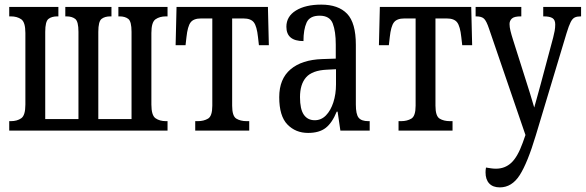

<svg xmlns="http://www.w3.org/2000/svg" viewBox="-20 -566 2538 832"><path d="M20 0V-41H27Q54 -41 72 -53.5Q90 -66 90 -113V-423Q90 -470 72 -482.5Q54 -495 27 -495H20V-536H233V-495H228Q204 -495 190 -484Q176 -473 176 -428V-50H320V-428Q320 -473 306 -484Q292 -495 268 -495H263V-536H463V-495H458Q434 -495 420 -484Q406 -473 406 -428V-50H550V-428Q550 -473 536 -484Q522 -495 498 -495H493V-536H706V-495H699Q672 -495 654 -482.5Q636 -470 636 -423V-113Q636 -66 654 -53.5Q672 -41 699 -41H706V0Z M826 0V-41H837Q863 -41 881.5 -52Q900 -63 900 -108V-486H851Q819 -486 806 -469Q793 -452 788 -405L784 -370H741L745 -536H1141L1145 -370H1102L1098 -405Q1093 -452 1080 -469Q1067 -486 1035 -486H986V-108Q986 -63 1004 -52Q1022 -41 1049 -41H1060V0Z M1315 10Q1261 10 1225.5 -26.5Q1190 -63 1190 -145Q1190 -224 1239 -265.5Q1288 -307 1376 -310L1435 -312V-373Q1435 -430 1422 -464Q1409 -498 1365 -498Q1322 -498 1308.5 -468Q1295 -438 1295 -388Q1221 -388 1221 -450Q1221 -495 1262.5 -520.5Q1304 -546 1372 -546Q1446 -546 1484 -506.5Q1522 -467 1522 -372V-113Q1522 -71 1534 -56Q1546 -41 1576 -41H1582V0H1455L1443 -82H1439Q1419 -33 1391 -11.5Q1363 10 1315 10ZM1344 -45Q1372 -45 1392.5 -66Q1413 -87 1424.5 -122.5Q1436 -158 1436 -200V-266L1396 -264Q1333 -261 1306.5 -231Q1280 -201 1280 -145Q1280 -93 1296.5 -69Q1313 -45 1344 -45Z M1707 0V-41H1718Q1744 -41 1762.5 -52Q1781 -63 1781 -108V-486H1732Q1700 -486 1687 -469Q1674 -452 1669 -405L1665 -370H1622L1626 -536H2022L2026 -370H1983L1979 -405Q1974 -452 1961 -469Q1948 -486 1916 -486H1867V-108Q1867 -63 1885 -52Q1903 -41 1930 -41H1941V0Z M2146 246Q2116 246 2100 229Q2084 212 2084 181Q2084 176 2084.5 170.5Q2085 165 2086 160Q2098 162 2108.5 163.5Q2119 165 2129 165Q2168 165 2195.5 139.5Q2223 114 2245 53L2257 19L2099 -442Q2088 -475 2077.5 -485Q2067 -495 2044 -495H2041V-536H2239V-495H2236Q2208 -495 2198 -485.5Q2188 -476 2188 -462Q2188 -449 2192 -432.5Q2196 -416 2203 -394L2255 -230Q2268 -190 2276.5 -162Q2285 -134 2295 -100Q2304 -132 2310 -154Q2316 -176 2324 -205L2377 -403Q2381 -418 2383.5 -432Q2386 -446 2386 -460Q2386 -480 2374 -487.5Q2362 -495 2337 -495H2334V-536H2498V-495H2496Q2481 -495 2471 -490.5Q2461 -486 2453 -470.5Q2445 -455 2435 -422L2302 20Q2266 140 2232 193Q2198 246 2146 246Z"/></svg>

Font: Noto Serif ExtraCondensed
Style: Regular
Weight: 400
Width: 2
Designer: Monotype Design Team
Foundry: Monotype Imaging Inc.
Version: Version 2.015